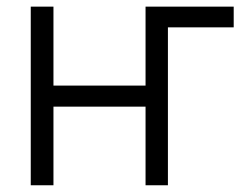

<svg xmlns="http://www.w3.org/2000/svg" viewBox="-20 -550 736 570"><path d="M673.8 -468.8H478.5V0H412.1V-233.4H138.7V0H71.3V-530.3H138.7V-295.9H412.1V-530.3H673.8Z"/></svg>

Font: Pretendard GOV Light
Style: Regular
Weight: 300
Designer: Base glyphs from Inter by Rasmus Andersson; Hangeul glyphs from Noto Sans CJK(Source Han Sans) by Jang Soo-young and Kan
Foundry: Kil Hyung-jin
Version: Version 1.309